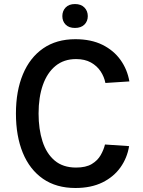

<svg xmlns="http://www.w3.org/2000/svg" viewBox="-20 -934 720 964"><path d="M507.1 -208.5 628.2 -200.3Q618.6 -141 584.7 -93.4Q550.8 -45.8 494 -17.9Q437.1 9.9 358.7 9.9Q262.8 9.9 196 -36.2Q129.3 -82.4 94.6 -166.5Q60 -250.7 60 -364Q60 -476.9 95 -560.9Q130 -644.9 196.7 -691.1Q263.5 -737.2 358.3 -737.2Q437.1 -737.2 494 -709.2Q550.8 -681.1 585 -633.2Q619.3 -585.2 629.6 -525.2L509.2 -517.4Q503.2 -548.3 485.3 -575.6Q467.3 -603 436.6 -620.2Q405.9 -637.4 361.9 -637.4Q300.8 -637.4 258.9 -603.2Q217 -568.9 195.3 -507.5Q173.7 -446 173.7 -364Q173.7 -285.5 193.4 -224.3Q213.1 -163 254.6 -127.8Q296.2 -92.7 361.9 -92.7Q411.2 -92.7 440.7 -110.4Q470.2 -128.2 485.4 -155Q500.7 -181.8 507.1 -208.5ZM293 -853Q293 -878.9 309.5 -896.3Q326 -913.7 356.5 -913.7Q386.7 -913.7 403.8 -896.3Q420.8 -878.9 420.8 -853Q420.8 -827.4 403.8 -810.5Q386.7 -793.7 356.5 -793.7Q326 -793.7 309.5 -810.5Q293 -827.4 293 -853Z"/></svg>

Font: Interface Medium
Style: Regular
Weight: 500
Designer: Rasmus Andersson
Foundry: rsms
Version: Version 1.8